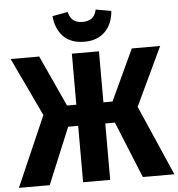

<svg xmlns="http://www.w3.org/2000/svg" viewBox="-67 -974 958 1031"><g transform="rotate(-5 412.0 -459.0)"><path d="M666 -378 831 0H661L537 -304H485V0H339V-304H285L159 0H-7L158 -378L9 -693H163L289 -418H339V-693H485V-418H534L662 -693H815ZM253 -903 336 -918Q344 -886 362 -872Q380 -858 412 -858Q443 -858 461.5 -872Q480 -886 487 -918L570 -903Q565 -834 524 -792.5Q483 -751 412 -751Q340 -751 299.5 -792Q259 -833 253 -903Z"/></g></svg>

Font: Fira Sans Condensed
Style: Bold
Weight: 700
Width: 3
Designer: bBox Type GmbH & Carrois Corporate GbR & Edenspiekermann AG
Foundry: bBox Type GmbH & Carrois Corporate GbR & Edenspiekermann AG
Version: Version 4.301